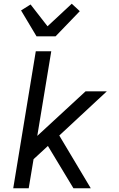

<svg xmlns="http://www.w3.org/2000/svg" viewBox="-20 -1010 640 1030"><path d="M374 0 237 -227 160 -156 134 0H51L172 -735H255L180 -281L439 -520H553L298 -283L467 0ZM176 -815 93 -954 144 -986 235 -869 365 -990 408 -950 278 -815Z"/></svg>

Font: Iosevka Aile Oblique
Style: Regular
Weight: 400
Italic angle: -9°
Designer: Belleve Invis
Foundry: Belleve Invis
Version: Version 31.1.0; ttfautohint (v1.8.4)